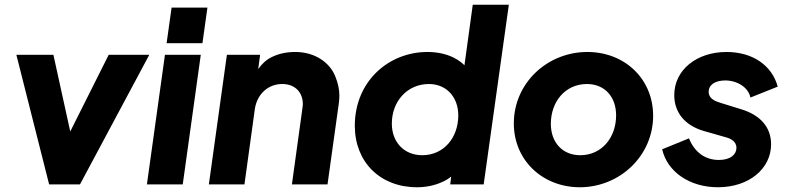

<svg xmlns="http://www.w3.org/2000/svg" viewBox="-20 -777 3318 809"><path d="M317 0 609 -546H438L276 -223L205 -546H49L187 0Z M833 -595 854 -745H703L682 -595ZM750 0 826 -546H675L599 0Z M1010 0 1054 -319C1064 -382 1111 -423 1169 -423C1228 -423 1256 -383 1256 -339C1256 -333 1255 -326 1254 -319L1210 0H1360L1407 -337C1409 -350 1410 -362 1410 -374C1410 -401 1404 -428 1392 -457C1369 -513 1308 -558 1224 -558C1187 -558 1155 -551 1126 -537C1103 -526 1084 -509 1068 -486L1076 -546H936L860 0Z M1737 12C1774 12 1810 5 1843 -10C1857 -16 1870 -24 1881 -33L1877 0H2018L2124 -757H1972L1937 -502C1924 -515 1908 -526 1890 -535C1859 -550 1822 -558 1781 -558C1618 -558 1475 -435 1475 -247C1475 -95 1581 12 1737 12ZM1759 -123C1683 -123 1631 -178 1631 -256C1631 -351 1697 -423 1787 -423C1862 -423 1911 -367 1911 -291C1911 -197 1850 -123 1759 -123Z M2423 12C2592 12 2732 -121 2732 -289C2732 -446 2611 -558 2455 -558C2285 -558 2145 -426 2145 -257C2145 -101 2267 12 2423 12ZM2425 -123C2349 -123 2301 -178 2301 -255C2301 -349 2362 -423 2453 -423C2529 -423 2576 -368 2576 -291C2576 -197 2515 -123 2425 -123Z M3005 12C3137 12 3229 -67 3229 -169C3229 -240 3185 -292 3102 -317L3018 -343C2994 -350 2966 -361 2966 -390C2966 -421 2995 -438 3036 -438C3085 -438 3133 -410 3142 -366L3257 -412C3232 -503 3150 -558 3041 -558C2915 -558 2821 -482 2821 -376C2821 -303 2866 -248 2946 -225L3037 -199C3056 -194 3083 -183 3083 -154C3083 -126 3058 -103 3009 -103C2950 -103 2906 -137 2883 -194L2770 -148C2792 -52 2887 12 3005 12Z"/></svg>

Font: Plus Jakarta Sans ExtraBold
Style: Italic
Weight: 800
Italic angle: -8°
Designer: Gumpita Rahayu
Foundry: Tokotype
Version: Version 2.071;gftools[0.9.30]